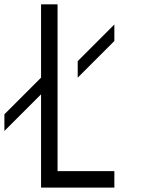

<svg xmlns="http://www.w3.org/2000/svg" viewBox="-20 -853 707 873"><path d="M166.7 0V-424.2Q66.7 -325 0 -257.5V-333.3L166.7 -500V-833.3H241.7V-75H500V0ZM500 -666.7 333.3 -500V-575Q432.5 -675 500 -741.7Z"/></svg>

Font: 0xA000-Squareish-Mono
Style: Squareish-Mono
Weight: 400
Version: Version 0.1